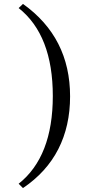

<svg xmlns="http://www.w3.org/2000/svg" viewBox="-20 -774 437 978"><path d="M97 184 75 162Q249 24 249 -285Q249 -595 75 -733L97 -754Q337 -583 337 -283Q337 -132 277 -14.5Q217 103 97 184Z"/></svg>

Font: Castoro
Style: Regular
Weight: 400
Designer: John Hudson
Foundry: Tiro Typeworks Ltd.
Version: Version 2.04